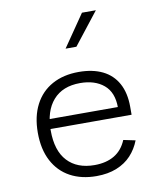

<svg xmlns="http://www.w3.org/2000/svg" viewBox="-89 -869 798 952"><g transform="rotate(-10 310.0 -393.0)"><path d="M321.5 -512Q391.5 -512 441.2 -487.8Q491 -463.5 517.2 -415.5Q543.5 -367.5 543.5 -298V-257.5H114.5V-307H511L483 -283V-304.5Q483 -381 438 -418.8Q393 -456.5 319 -456.5Q230.5 -456.5 182.8 -402Q135 -347.5 135 -250Q135 -148 183.8 -95.8Q232.5 -43.5 320 -43.5Q379 -43.5 419.8 -67.8Q460.5 -92 481 -141.5L541 -129Q524.5 -86.5 495.2 -55Q466 -23.5 422 -5.8Q378 12 320 12Q244.5 12 188.2 -18.5Q132 -49 101 -107.8Q70 -166.5 70 -250Q70 -331.5 100.5 -390.5Q131 -449.5 187.8 -480.8Q244.5 -512 321.5 -512ZM332.5 -637 459 -798.5H389L278 -637Z"/></g></svg>

Font: Monaspace Neon Var ExtraLight
Style: Regular
Weight: 200
Designer: Riley Cran and the Lettermatic Team
Version: Version 1.200 (Monaspace Neon Var)